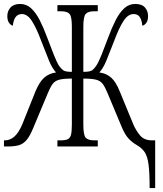

<svg xmlns="http://www.w3.org/2000/svg" viewBox="-20 -740 822 970"><path d="M736 210Q736 133 730.5 91.5Q725 50 711.5 29.5Q698 9 673 -6Q647 -21 629.5 -40Q612 -59 596 -96L524 -268Q511 -300 499 -316Q487 -332 465 -337.5Q443 -343 401 -343V-111Q401 -59 412.5 -45Q424 -31 456 -31H474V0H270V-31H288Q310 -31 322 -36.5Q334 -42 338.5 -58.5Q343 -75 343 -110V-343Q302 -343 280 -337.5Q258 -332 246 -316Q234 -300 221 -268L149 -96Q132 -54 115 -33.5Q98 -13 75.5 -6.5Q53 0 21 0H0V-31H6Q30 -31 52 -49.5Q74 -68 93 -113L159 -278Q179 -326 203 -347.5Q227 -369 263 -374Q243 -396 227.5 -434Q212 -472 188 -534Q163 -601 140.5 -635Q118 -669 91 -669Q69 -669 58 -652.5Q47 -636 45 -610Q34 -613 25.5 -625Q17 -637 17 -659Q17 -684 33 -702Q49 -720 82 -720Q114 -720 138 -697.5Q162 -675 181 -637.5Q200 -600 217 -554Q237 -500 252 -463Q267 -426 277 -409Q288 -394 298.5 -385.5Q309 -377 343 -377V-606Q343 -656 331.5 -669.5Q320 -683 288 -683H270V-714H474V-683H456Q424 -683 412.5 -669Q401 -655 401 -604V-377Q436 -377 446.5 -385.5Q457 -394 467 -409Q478 -426 493 -463Q508 -500 528 -554Q545 -600 564 -637.5Q583 -675 607 -697.5Q631 -720 663 -720Q697 -720 712.5 -702Q728 -684 728 -659Q728 -637 719.5 -625Q711 -613 699 -610Q697 -636 687 -652.5Q677 -669 655 -669Q627 -669 604.5 -635Q582 -601 557 -534Q533 -472 517.5 -434Q502 -396 482 -374Q518 -369 542 -347.5Q566 -326 585 -278L653 -113Q666 -82 687 -56.5Q708 -31 747 -31H764V210Z"/></svg>

Font: Noto Serif ExtraCondensed Light
Style: Regular
Weight: 300
Width: 2
Designer: Monotype Design Team
Foundry: Monotype Imaging Inc.
Version: Version 2.014; ttfautohint (v1.8.4.7-5d5b)